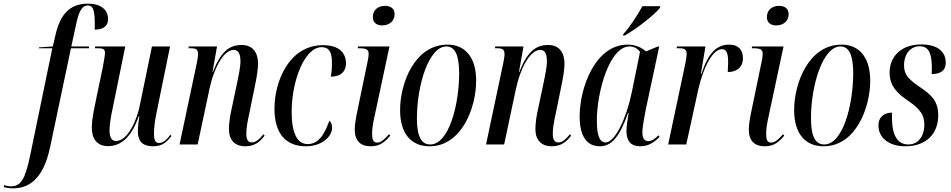

<svg xmlns="http://www.w3.org/2000/svg" viewBox="-152 -790 5201 1050"><path d="M-82 240C-3 240 84 201 123 10L236 -526H334L336 -536H238L263 -651C277 -720 293 -760 329 -760C362 -760 368 -722 366 -628C413 -628 439 -648 439 -685C439 -736 401 -770 328 -770C227 -770 176 -708 151 -597L137 -536L61 -531L60 -526H134L14 55C-14 194 -40 229 -92 229C-104 229 -120 226 -129 222L-132 232C-121 237 -100 240 -82 240Z M686 10C737 10 761 -15 786 -46L780 -53C762 -28 741 -8 717 -8C696 -8 690 -28 690 -61C690 -89 695 -130 703 -168L778 -536H679L613 -216C597 -132 546 -19 483 -19C459 -19 447 -37 447 -79C447 -106 455 -157 464 -197L533 -536H369L366 -526H384C416 -526 422 -519 422 -500C422 -488 417 -460 411 -427L368 -220C360 -182 350 -129 350 -95C350 -36 373 9 440 9C509 9 567 -39 607 -155H610C606 -131 602 -92 602 -73C602 -27 618 10 686 10Z M1189 10C1238 10 1267 -11 1295 -48L1289 -56C1268 -31 1249 -11 1225 -11C1205 -11 1195 -27 1195 -59C1195 -90 1202 -127 1211 -168L1242 -320C1251 -362 1259 -408 1259 -442C1259 -496 1236 -544 1169 -544C1101 -544 1055 -506 1012 -396H1010L1035 -536H880L879 -526H892C926 -526 931 -515 931 -493C931 -481 928 -464 924 -444L830 0H929L994 -306C1015 -406 1067 -517 1126 -517C1159 -517 1163 -481 1163 -455C1163 -421 1151 -368 1146 -343L1116 -201C1105 -153 1100 -114 1100 -83C1100 -25 1132 10 1189 10Z M1521 10C1608 10 1664 -43 1664 -91C1664 -113 1657 -124 1649 -130C1620 -47 1586 -2 1530 -2C1476 -2 1443 -58 1443 -177C1443 -349 1514 -532 1607 -532C1642 -532 1662 -513 1663 -455C1664 -424 1662 -396 1657 -371C1719 -371 1740 -406 1740 -444C1740 -496 1707 -543 1615 -543C1428 -543 1349 -344 1349 -196C1349 -56 1414 10 1521 10Z M1938 -651C1974 -651 2006 -672 2006 -713C2006 -745 1981 -758 1954 -758C1918 -758 1887 -738 1887 -696C1887 -665 1910 -651 1938 -651ZM1876 10C1927 10 1954 -15 1982 -48L1975 -56C1954 -31 1931 -10 1911 -10C1888 -10 1883 -29 1883 -57C1883 -77 1885 -103 1894 -143L1978 -536H1806L1804 -526H1815C1854 -526 1864 -517 1864 -496C1864 -483 1862 -468 1858 -452L1805 -196C1794 -145 1788 -108 1788 -82C1788 -21 1818 10 1876 10Z M2197 10C2374 10 2452 -203 2452 -348C2452 -488 2382 -546 2296 -546C2115 -546 2036 -335 2036 -188C2036 -54 2101 10 2197 10ZM2201 0C2155 0 2128 -38 2128 -143C2128 -324 2193 -536 2289 -536C2336 -536 2359 -489 2359 -389C2359 -218 2303 0 2201 0Z M2865 10C2914 10 2943 -11 2971 -48L2965 -56C2944 -31 2925 -11 2901 -11C2881 -11 2871 -27 2871 -59C2871 -90 2878 -127 2887 -168L2918 -320C2927 -362 2935 -408 2935 -442C2935 -496 2912 -544 2845 -544C2777 -544 2731 -506 2688 -396H2686L2711 -536H2556L2555 -526H2568C2602 -526 2607 -515 2607 -493C2607 -481 2604 -464 2600 -444L2506 0H2605L2670 -306C2691 -406 2743 -517 2802 -517C2835 -517 2839 -481 2839 -455C2839 -421 2827 -368 2822 -343L2792 -201C2781 -153 2776 -114 2776 -83C2776 -25 2808 10 2865 10Z M3257 -604 3255 -596H3265C3330 -633 3429 -710 3457 -747L3459 -756H3361C3333 -705 3293 -643 3257 -604ZM3129 10C3192 10 3237 -42 3283 -173H3286C3280 -136 3274 -104 3274 -72C3274 -18 3299 10 3349 10C3399 10 3431 -17 3455 -41L3449 -50C3429 -30 3412 -18 3393 -18C3372 -18 3361 -35 3361 -65C3361 -98 3374 -161 3380 -193L3453 -535H3444L3381 -509C3360 -527 3327 -546 3281 -546C3103 -546 3018 -311 3018 -153C3018 -54 3051 10 3129 10ZM3160 -11C3128 -11 3112 -46 3112 -132C3112 -284 3180 -536 3291 -536C3312 -536 3334 -527 3348 -506L3303 -285C3274 -143 3211 -11 3160 -11Z M3596 -443 3502 0H3601L3667 -302C3696 -429 3748 -521 3796 -521C3816 -521 3830 -508 3830 -452C3830 -437 3829 -420 3828 -396C3873 -396 3911 -419 3911 -472C3911 -516 3887 -546 3836 -546C3767 -546 3720 -499 3684 -386H3681L3706 -536H3550L3548 -526H3562C3593 -526 3603 -518 3603 -497C3603 -482 3600 -465 3596 -443Z M4093 -651C4129 -651 4161 -672 4161 -713C4161 -745 4136 -758 4109 -758C4073 -758 4042 -738 4042 -696C4042 -665 4065 -651 4093 -651ZM4031 10C4082 10 4109 -15 4137 -48L4130 -56C4109 -31 4086 -10 4066 -10C4043 -10 4038 -29 4038 -57C4038 -77 4040 -103 4049 -143L4133 -536H3961L3959 -526H3970C4009 -526 4019 -517 4019 -496C4019 -483 4017 -468 4013 -452L3960 -196C3949 -145 3943 -108 3943 -82C3943 -21 3973 10 4031 10Z M4352 10C4529 10 4607 -203 4607 -348C4607 -488 4537 -546 4451 -546C4270 -546 4191 -335 4191 -188C4191 -54 4256 10 4352 10ZM4356 0C4310 0 4283 -38 4283 -143C4283 -324 4348 -536 4444 -536C4491 -536 4514 -489 4514 -389C4514 -218 4458 0 4356 0Z M4799 10C4917 10 4979 -62 4979 -159C4979 -236 4943 -271 4877 -315C4818 -356 4792 -380 4792 -432C4792 -497 4829 -537 4877 -537C4927 -537 4942 -499 4944 -428C4944 -415 4944 -401 4943 -385C4990 -385 5020 -402 5020 -448C5020 -498 4987 -547 4885 -547C4781 -547 4713 -485 4713 -393C4713 -319 4756 -278 4817 -237C4881 -193 4903 -160 4903 -109C4903 -43 4868 0 4816 0C4759 0 4728 -44 4726 -139C4726 -150 4726 -162 4726 -174C4685 -174 4652 -152 4652 -103C4652 -41 4704 10 4799 10Z"/></svg>

Font: Noto Serif Display ExtraCondensed Medium
Style: Italic
Weight: 500
Width: 2
Italic angle: -12°
Designer: Monotype Design Team
Foundry: Monotype Imaging Inc.
Version: Version 2.009